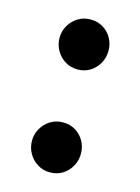

<svg xmlns="http://www.w3.org/2000/svg" viewBox="-80 -497 405 555"><g transform="rotate(15 123.0 -219.0)"><path d="M123 9Q102.5 9 85.8 -1.2Q69 -11.5 59.2 -28.8Q49.5 -46 49.5 -66Q49.5 -86.5 59.5 -103.5Q69.5 -120.5 86 -130.5Q102.5 -140.5 123 -140.5Q144 -140.5 160.5 -130.5Q177 -120.5 186.5 -103.5Q196 -86.5 196 -66Q196 -46 186.5 -28.8Q177 -11.5 160.5 -1.2Q144 9 123 9ZM123 -299Q102.5 -299 85.8 -309.2Q69 -319.5 59.2 -336.8Q49.5 -354 49.5 -374Q49.5 -394.5 59.5 -411.5Q69.5 -428.5 86 -438.5Q102.5 -448.5 123 -448.5Q144 -448.5 160.5 -438.5Q177 -428.5 186.5 -411.5Q196 -394.5 196 -374Q196 -354 186.5 -336.8Q177 -319.5 160.5 -309.2Q144 -299 123 -299Z"/></g></svg>

Font: Fraunces 18pt
Style: Regular
Weight: 400
Version: Version 1.000;[b76b70a41]